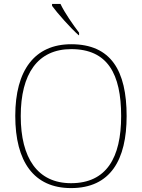

<svg xmlns="http://www.w3.org/2000/svg" viewBox="-20 -951 726 981"><path d="M382 -771H384V-784C355 -822 310 -886 289 -931H246V-921C271 -886 341 -807 382 -771ZM343 10C545 10 627 -135 627 -358C627 -590 547 -725 344 -725C157 -725 58 -592 58 -359C58 -125 153 10 343 10ZM343 -15C172 -15 86 -143 86 -358C86 -573 172 -700 344 -700C530 -700 599 -573 599 -358C599 -145 524 -15 343 -15Z"/></svg>

Font: Noto Serif Malayalam Thin
Style: Regular
Weight: 100
Designer: Indian type Foundry, Jelle Bosma, Monotype Design Team
Foundry: Monotype Imaging Inc.
Version: Version 2.104